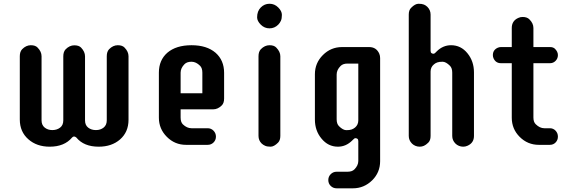

<svg xmlns="http://www.w3.org/2000/svg" viewBox="-20 -771 3034 1022"><path d="M548.3 -471.7Q548.3 -495.6 560.5 -508.8Q581.5 -530.3 606.9 -530.3Q631.3 -530.3 643.1 -517.6Q664.1 -496.1 664.1 -471.7V-133.3Q664.1 -68.4 619.1 -28.8Q574.7 9.8 505.4 9.8Q426.3 9.8 386.2 -39.1Q373.5 -49.8 363.8 -39.1Q322.8 9.8 244.6 9.8Q175.8 9.8 131.3 -29.3Q85.4 -69.3 85.4 -134.8V-471.7Q85.4 -495.6 97.7 -508.8Q118.7 -530.3 144 -530.3Q168.5 -530.3 180.2 -517.6Q201.2 -496.1 201.2 -471.7V-130.4Q201.2 -105.5 217.8 -92Q234.4 -78.6 258.5 -78.6Q282.7 -78.6 299.8 -91.6Q316.9 -104.5 316.9 -130.4V-471.2Q316.9 -495.1 329.1 -508.3Q350.1 -529.8 375.5 -529.8Q399.9 -529.8 411.6 -517.6Q432.6 -495.6 432.6 -471.2V-130.4Q432.6 -104.5 449.5 -91.6Q466.3 -78.6 490.7 -78.6Q515.1 -78.6 531.7 -92Q548.3 -105.5 548.3 -130.4Z M1085.4 0H970.2Q910.6 0 868.2 -42.5Q825.7 -85 825.7 -144.5V-384.3Q825.7 -450.7 870.6 -490.2Q917.5 -530.3 999.5 -530.3Q1080.6 -530.3 1127.4 -490.2Q1172.9 -450.2 1172.9 -383.3V-246.6Q1172.9 -222.2 1160.6 -210Q1139.6 -189 1114.7 -189H941.4V-145.5Q941.4 -120.6 953.6 -108.9Q975.1 -88.4 999 -88.4H1085.4Q1104 -88.4 1116.7 -75.2Q1129.4 -62 1129.4 -43.7Q1129.4 -25.4 1116.7 -12.7Q1104 0 1085.4 0ZM1057.1 -384.3Q1057.1 -408.7 1044.9 -420.9Q1023.4 -442.4 999.5 -442.4Q975.1 -442.4 962.4 -429.7Q941.4 -408.7 941.4 -384.3V-274.4H1057.1Z M1356 -471.7Q1356 -495.6 1368.2 -508.8Q1389.2 -530.3 1414.6 -530.3Q1439 -530.3 1450.7 -517.6Q1472.2 -495.6 1472.2 -471.7V-47.4Q1472.2 -23.9 1460 -11.7Q1438.5 9.8 1420.4 9.8Q1402.3 9.8 1391.6 5.1Q1380.9 0.5 1373 -6.8Q1356 -23.4 1356 -47.4ZM1414.6 -751Q1441.4 -751 1460.9 -731.4Q1480.5 -711.9 1480.5 -691.9Q1480.5 -671.9 1475.1 -660.2Q1469.7 -648.4 1460.9 -639.6Q1441.4 -620.1 1414.6 -620.1Q1387.7 -620.1 1368.2 -639.6Q1348.6 -659.2 1348.6 -678.7Q1348.6 -711.9 1368.2 -731.4Q1387.7 -751 1414.6 -751Z M2003.4 86.9Q2003.4 147 1960.9 189Q1917.5 231.4 1858.4 231.4H1772Q1753.4 231.4 1740.5 218.8Q1727.5 206.1 1727.5 187.5Q1727.5 168.9 1740.5 156Q1753.4 143.1 1772 143.1H1829.6Q1854 143.1 1866.2 130.9Q1887.2 109.9 1887.2 85.9V-20Q1887.2 -29.3 1882.1 -32.5Q1877 -35.6 1872.1 -35.6Q1867.2 -35.6 1863.3 -31.2L1855 -23.4Q1821.8 9.8 1778.8 9.8Q1726.6 9.8 1691.4 -33.2Q1656.2 -75.2 1656.2 -134.8V-376Q1656.2 -435.5 1698.7 -478Q1741.2 -520.5 1800.8 -520.5H1944.8Q1983.4 -520.5 1999 -484.9Q2003.4 -474.1 2003.4 -461.9ZM1772 -136.2Q1772 -111.8 1784.2 -99.6Q1805.7 -78.1 1823.5 -78.1Q1841.3 -78.1 1851.6 -81.8Q1861.8 -85.4 1870.1 -92.3Q1887.2 -106.9 1887.2 -130.4V-432.6H1829.6Q1805.7 -432.6 1793 -419.9Q1772 -398.9 1772 -374.5Z M2172.9 -6.8Q2155.8 -23.9 2155.8 -47.4V-693.4Q2155.8 -717.3 2168.5 -729.5Q2189.5 -751 2207.8 -751Q2226.1 -751 2236.6 -746.6Q2247.1 -742.2 2254.9 -734.4Q2272 -717.3 2272 -693.4V-500.5Q2272 -491.2 2277.1 -488Q2282.2 -484.9 2287.1 -484.9Q2292 -484.9 2296.4 -489.3L2304.2 -497.1Q2337.4 -530.3 2380.9 -530.3Q2433.6 -530.3 2468.3 -487.3Q2502.9 -444.8 2502.9 -385.7V-47.4Q2502.9 -10.3 2468.3 4.9Q2457.5 9.8 2445.6 9.8Q2433.6 9.8 2422.9 5.4Q2412.1 1 2404.3 -6.8Q2387.2 -23.9 2387.2 -47.4V-384.3Q2387.2 -408.7 2375 -420.9Q2353.5 -442.4 2335.7 -442.4Q2317.9 -442.4 2307.6 -438.7Q2297.4 -435.1 2289.6 -428.2Q2272 -413.6 2272 -390.1V-47.4Q2272 -23.4 2259.5 -11.5Q2247.1 0.5 2236.6 5.1Q2226.1 9.8 2214.1 9.8Q2202.1 9.8 2191.4 5.4Q2180.7 1 2172.9 -6.8Z M2906.7 0H2848.1Q2788.6 0 2746.1 -42.5Q2704.1 -84.5 2704.1 -144.5V-434.6H2646.5Q2618.7 -434.6 2606.9 -460.9Q2603.5 -468.8 2603.5 -477.5Q2603.5 -505.4 2629.9 -517.1Q2637.7 -520.5 2646.5 -520.5H2704.1V-622.1Q2704.1 -660.6 2739.3 -675.8Q2749.5 -680.7 2761.7 -680.7Q2785.6 -680.7 2797.9 -668Q2819.3 -647 2819.3 -622.1V-520.5H2907.7Q2924.8 -520.5 2934.1 -511.2Q2949.7 -495.6 2949.7 -477.8Q2949.7 -460 2937.5 -447.3Q2925.3 -434.6 2907.7 -434.6H2819.3V-145.5Q2819.3 -121.1 2832 -109.4Q2853.5 -88.4 2877 -88.4H2906.7Q2925.3 -88.4 2937.5 -75.2Q2949.7 -62 2949.7 -43.7Q2949.7 -25.4 2937.5 -12.7Q2925.3 0 2906.7 0Z"/></svg>

Font: Supermercado
Style: Regular
Weight: 400
Designer: James Grieshaber
Foundry: James Grieshaber
Version: Version 1.002